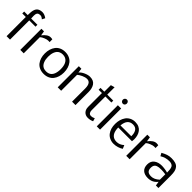

<svg xmlns="http://www.w3.org/2000/svg" viewBox="310 -2235 3670 3670"><g transform="rotate(45 2145.0 -400.0)"><path d="M218.3 -646.5 220.7 -570.8H390.6V-519.5H220.7V0H127.9V-519.5H32.7V-570.8H127.9Q127.9 -668.9 144.5 -716.8Q160.2 -762.7 192.4 -784.2Q230 -809.6 289.6 -810.1Q346.7 -810.1 407.7 -765.1L377 -704.1Q336.9 -740.2 306.2 -740.2Q275.4 -740.2 258.3 -733.2Q241.2 -726.1 232.4 -712.4Q217.8 -689.5 218.3 -646.5Z M740.2 -581.1Q768.1 -581.1 789.1 -575.2V-501Q779.3 -502.9 750 -502.9Q720.7 -502.9 669.7 -482.7Q618.7 -462.4 591.3 -436.5V0H498.5V-570.8H568.4L583 -477.1Q663.1 -581.1 740.2 -581.1Z M1019 -104.5Q1060.5 -57.1 1136.2 -57.1Q1245.6 -56.6 1284.7 -155.3Q1306.2 -210 1306.2 -284.2Q1306.2 -455.1 1204.6 -500Q1174.8 -513.2 1136.2 -513.2Q1097.7 -513.2 1067.9 -500Q1038.1 -486.8 1019.3 -465.1Q1000.5 -443.4 988.3 -413.1Q976.1 -382.8 971.2 -351.3Q966.3 -319.8 966.3 -284.2Q966.3 -248.5 971.2 -217.3Q976.1 -186 988.3 -156Q1000.5 -126 1019 -104.5ZM893.6 -169.4Q877.4 -222.2 877.4 -284.2Q877.4 -346.2 893.6 -399.2Q909.7 -452.1 940.9 -493.2Q972.2 -534.2 1022.2 -557.6Q1072.3 -581.1 1136.2 -581.1Q1200.2 -581.1 1250.5 -557.6Q1300.8 -534.2 1332 -493.4Q1363.3 -452.6 1379.4 -399.4Q1395.5 -346.2 1395.5 -284.2Q1395.5 -222.2 1379.4 -169.4Q1363.3 -116.7 1332 -76.4Q1300.8 -36.1 1250.5 -13.2Q1200.2 9.8 1136.2 9.8Q1072.3 9.8 1022.2 -13.2Q972.2 -36.1 940.9 -76.4Q909.7 -116.7 893.6 -169.4Z M1603 -429.7V0H1510.3V-570.8H1578.6L1590.3 -479.5Q1624 -522 1688.7 -551Q1753.4 -580.1 1805.9 -580.1Q1858.4 -580.1 1894.3 -562.3Q1930.2 -544.4 1950.7 -512.7Q1990.7 -450.7 1990.7 -355V0H1897.9V-355Q1897.5 -440.4 1867.2 -478.5Q1841.3 -510.7 1795.4 -511Q1749.5 -511.2 1692.1 -485.1Q1634.8 -459 1603 -429.7Z M2447.3 -19.5Q2391.6 6.8 2327.6 6.8Q2263.7 6.8 2224.6 -35.4Q2185.5 -77.6 2185.5 -146.5V-520H2096.2V-570.8H2199.2V-747.1L2278.3 -769.5V-570.8H2440.9V-520H2278.3V-145.5Q2278.3 -109.4 2295.7 -85.2Q2313 -61 2349.1 -61Q2385.3 -61 2429.7 -82.5Z M2654.3 0H2565.4V-570.8H2654.3ZM2557.1 -713.6Q2557.1 -736.8 2573 -753.4Q2588.9 -770 2612.1 -770Q2635.3 -770 2649.9 -753.7Q2664.6 -737.3 2664.6 -713.9Q2664.6 -690.4 2649.9 -674.1Q2635.3 -657.7 2611.8 -657.7Q2588.4 -657.7 2572.8 -674.1Q2557.1 -690.4 2557.1 -713.6Z M3165.5 -350.1Q3165.5 -419.9 3136.2 -465.8Q3104 -515.6 3031.7 -516.1Q2888.7 -516.1 2873 -333H3165.5ZM2871.1 -274.9Q2873 -108.9 2973.6 -68.8Q3002.9 -57.1 3041.5 -57.1Q3124 -57.1 3190.9 -119.1L3221.2 -48.3Q3185.1 -22.9 3132.6 -6.6Q3080.1 9.8 3025.6 9.8Q2971.2 9.8 2921.4 -12.7Q2871.1 -35.6 2840.8 -75.7Q2779.3 -156.2 2779.8 -282.2Q2780.3 -404.8 2840.8 -489.7Q2871.1 -531.7 2919.9 -556.4Q2968.8 -581.1 3027.1 -581.1Q3085.4 -581.1 3127.7 -561.3Q3169.9 -541.5 3195.8 -506.8Q3247.6 -437.5 3247.6 -330.1Q3247.6 -308.1 3242.2 -274.9Z M3603.5 -581.1Q3631.3 -581.1 3652.3 -575.2V-501Q3642.6 -502.9 3613.3 -502.9Q3584 -502.9 3533 -482.7Q3481.9 -462.4 3454.6 -436.5V0H3361.8V-570.8H3431.6L3446.3 -477.1Q3526.4 -581.1 3603.5 -581.1Z M3975.6 -57.1Q4059.1 -57.1 4139.6 -132.3V-277.8Q4075.7 -288.1 4029.8 -288.1Q3983.9 -288.1 3962.6 -285.6Q3941.4 -283.2 3920.2 -275.9Q3898.9 -268.6 3885.3 -256.3Q3854.5 -229 3854.5 -170.2Q3854.5 -111.3 3883.8 -84.2Q3913.1 -57.1 3975.6 -57.1ZM4139.6 -324.7V-348.1Q4139.2 -454.6 4105 -483.9Q4072.8 -511.2 4018.6 -511.2Q3915.5 -511.2 3829.6 -456.5L3796.9 -516.1Q3853 -547.9 3901.1 -564.5Q3949.2 -581.1 4009.5 -581.1Q4069.8 -581.1 4114.3 -567.6Q4158.7 -554.2 4185.1 -522.9Q4211.4 -491.7 4221.9 -447.3Q4232.4 -402.8 4232.4 -335V0H4164.1L4150.4 -86.9Q4079.6 9.8 3952.6 9.8Q3862.8 9.8 3812 -34.9Q3761.2 -79.6 3761.2 -167.5Q3761.2 -259.8 3826.7 -306.2Q3887.2 -349.1 3978 -349.1Q4011.7 -349.1 4061.5 -342Q4111.3 -335 4139.6 -324.7Z"/></g></svg>

Font: Dhyana
Style: Regular
Weight: 400
Foundry: Vernon Adams
Version: Version 1.002; ttfautohint (v0.8.51-6076)